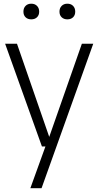

<svg xmlns="http://www.w3.org/2000/svg" viewBox="-20 -772 518 1012"><path d="M201 0 7 -541.5H69.5L239.5 -50.5L411.5 -541.5H471.5L199 220H140L219.5 0ZM335 -670Q316.5 -670 305 -681Q293.5 -692 293.5 -710.5Q293.5 -729.5 305 -741Q316.5 -752.5 335 -752.5Q354 -752.5 365.2 -741Q376.5 -729.5 376.5 -710.5Q376.5 -692 365.2 -681Q354 -670 335 -670ZM145 -670Q126 -670 114.8 -681Q103.5 -692 103.5 -710.5Q103.5 -729.5 114.8 -741Q126 -752.5 145 -752.5Q163.5 -752.5 175 -741Q186.5 -729.5 186.5 -710.5Q186.5 -692 175 -681Q163.5 -670 145 -670Z"/></svg>

Font: Encode Sans SmCnd Lt
Style: Regular
Weight: 300
Width: 4
Designer: Multiple Designers
Foundry: Impallari Type
Version: Version 3.002; ttfautohint (v1.8.3) -l 8 -r 50 -G 200 -x 14 